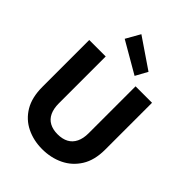

<svg xmlns="http://www.w3.org/2000/svg" viewBox="-272 -1094 1237 1237"><g transform="rotate(45 346.5 -476.0)"><path d="M343 12Q265 12 200.5 -19.5Q136 -51 98.5 -114Q61 -177 61 -273V-700H211V-272Q211 -225 226.5 -192Q242 -159 272.5 -142.5Q303 -126 346 -126Q390 -126 420.5 -142.5Q451 -159 467 -192Q483 -225 483 -272V-700H633V-273Q633 -177 593.5 -114Q554 -51 488.5 -19.5Q423 12 343 12ZM431 -743 217 -867 272 -964 476 -825Z"/></g></svg>

Font: DM Sans 10pt Black
Style: Regular
Weight: 900
Version: Version 4.004;gftools[0.9.30]